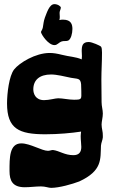

<svg xmlns="http://www.w3.org/2000/svg" viewBox="-20 -737 552 928"><path d="M477 -73C477 -75 477 -78 477 -81C478 -99 471 -116 471 -135C471 -150 477 -169 477 -188C477 -206 471 -224 471 -243C471 -278 470 -315 470 -353C470 -395 473 -437 473 -483C473 -496 472 -507 468 -512C464 -516 425 -534 409 -534C379 -534 375 -516 375 -490C375 -482 376 -474 376 -466C376 -460 375 -455 375 -450C345 -463 314 -463 280 -472C256 -478 238 -481 220 -481C152 -481 74 -434 48 -401C24 -370 14 -286 14 -237C14 -114 72 -88 199 -88C262 -88 327 -94 372 -101C371 -93 370 -86 370 -79C370 -59 373 -42 373 -27C373 -2 362 13 335 13C292 13 268 -8 236 -12C228 -12 220 -8 212 -8C182 -8 126 -44 83 -44C25 -44 26 27 26 89C26 137 41 168 100 168C125 168 153 164 178 164C200 164 214 171 227 171C266 171 329 153 363 140C476 88 465 31 468 -33C469 -47 476 -60 477 -73ZM372 -330C372 -326 373 -312 373 -297C373 -258 378 -255 337 -255C312 -255 283 -262 261 -262C247 -262 218 -253 193 -253C151 -253 141 -285 141 -305C141 -351 172 -377 227 -377C255 -377 294 -367 323 -361C354 -355 369 -361 372 -330ZM178 -582C180 -569 214 -519 243 -519C258 -519 262 -531 279 -537C288 -540 302 -537 310 -541C323 -548 330 -575 330 -597C330 -617 325 -642 285 -642C280 -642 274 -642 267 -640C269 -646 269 -652 269 -656C269 -663 268 -669 268 -675C268 -684 274 -692 274 -701C274 -705 261 -717 243 -717C218 -717 206 -674 197 -652C190 -631 191 -626 187 -604C185 -593 178 -586 178 -582Z"/></svg>

Font: Freckle Face
Style: Regular
Weight: 400
Designer: Astigmatic (AOETI)
Foundry: Astigmatic (AOETI)
Version: Version 1.000